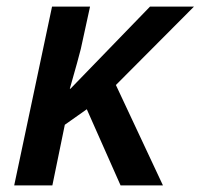

<svg xmlns="http://www.w3.org/2000/svg" viewBox="-20 -560 606 580"><path d="M192.9 -292 433.1 -540H565.9L330.1 -303.2L472.2 0H344.2L242.2 -230L175.8 -183.1L138.2 0H22.9L137.2 -540H252L224.1 -412.1Q217.8 -386.2 190.9 -292Z"/></svg>

Font: Open Sans Semibold
Style: Italic
Weight: 600
Italic angle: -12°
Foundry: Ascender Corporation
Version: Version 1.10